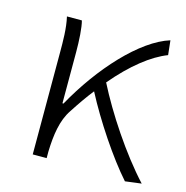

<svg xmlns="http://www.w3.org/2000/svg" viewBox="-87 -630 698 720"><g transform="rotate(15 261.5 -269.5)"><path d="M523 0C438 -92 349 -227 296 -332C365 -414 434 -468 494 -491L488 -547C378 -513 249 -371 162 -214H158V-412C158 -458 155 -507 148 -533H90C100 -490 100 -438 100 -395V0H154V-26C156 -90 164 -149 194 -193C216 -227 238 -259 261 -288C313 -188 395 -65 460 8Z"/></g></svg>

Font: Noto Sans CJK Light
Style: Regular
Weight: 300
Designer: Ryoko NISHIZUKA (kana & ideographs); Paul D. Hunt (Latin, Greek & Cyrillic); Wenlong ZHANG (bopomofo); Sandoll Communica
Foundry: Adobe Systems Incorporated
Version: Version 1.000;PS 1;hotconv 1.0.78;makeotf.lib2.5.61930